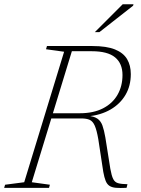

<svg xmlns="http://www.w3.org/2000/svg" viewBox="-47 -904 678 924"><path d="M337.5 -359Q402.5 -359 448.5 -382.5Q494.5 -406 518.5 -447.8Q542.5 -489.5 542.5 -543Q542.5 -598.5 506.8 -628Q471 -657.5 394.5 -657.5H264.5L259.5 -682.5H397Q466 -682.5 506.5 -666Q547 -649.5 564.8 -619.2Q582.5 -589 582.5 -547.5Q582.5 -491 557 -447.5Q531.5 -404 485 -377Q438.5 -350 374 -343.5V-347Q405 -344.5 421.5 -333.2Q438 -322 446 -299.8Q454 -277.5 460 -242.5L484 -91.5Q490 -58 497.8 -42.5Q505.5 -27 521.2 -22.5Q537 -18 566.5 -17.5L562 0Q530.5 1.5 510.8 -0.2Q491 -2 479.5 -9.8Q468 -17.5 461.5 -33.5Q455 -49.5 450 -77L426 -234.5Q418.5 -277.5 409.2 -298.8Q400 -320 385 -327Q370 -334 344.5 -334H178.5L178 -359ZM106 -27 193 -15 189 0H-27L-22.5 -15L69.5 -27L261.5 -655L174.5 -667L179 -682.5H306.5ZM409.5 -749.5 543.5 -883.5H595.5L593.5 -876.5L431.5 -749.5Z"/></svg>

Font: Newsreader ExtraLight
Style: Italic
Weight: 250
Italic angle: -17°
Designer: Hugues Gentile
Foundry: Production Type
Version: Version 1.003